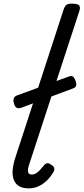

<svg xmlns="http://www.w3.org/2000/svg" viewBox="-20 -1020 460 1056"><path d="M138 16Q76 16 57 -28.5Q38 -73 65 -155L330 -968Q337 -988 346.5 -994Q356 -1000 375 -1000Q407 -1000 415 -990.5Q423 -981 417 -961L140 -114Q131 -87 134.5 -73.5Q138 -60 155 -60Q167 -60 178 -66.5Q189 -73 199.5 -84.5Q210 -96 221 -110Q228 -119 237 -122Q246 -125 260 -115Q277 -105 278.5 -94.5Q280 -84 274 -74Q259 -48 238 -27.5Q217 -7 192 4.5Q167 16 138 16ZM96 -427Q80 -422 70.5 -428Q61 -434 56 -454Q52 -467 55.5 -478Q59 -489 73 -495L358 -599Q372 -604 380 -599.5Q388 -595 395 -577Q401 -562 399 -551Q397 -540 385 -535Z"/></svg>

Font: Playwrite SK
Style: Regular
Weight: 400
Designer: Veronika Burian, José Scaglione
Foundry: TypeTogether
Version: Version 1.002